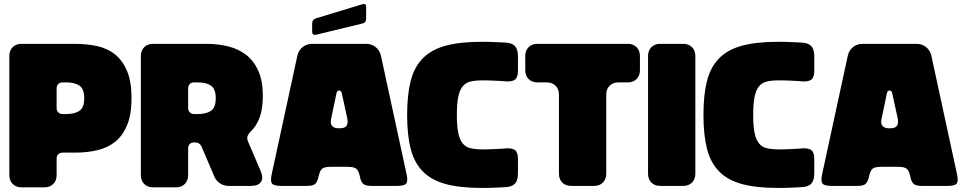

<svg xmlns="http://www.w3.org/2000/svg" viewBox="-20 -916 4754 946"><path d="M199 7Q226 7 242.5 -9.5Q259 -26 259 -53V-134Q259 -148 267 -156Q275 -164 289 -164H349Q409 -164 460 -176Q511 -188 548 -218Q585 -248 606.5 -300Q628 -352 628 -432Q628 -513 606.5 -565Q585 -617 548 -647Q511 -677 460 -688.5Q409 -700 349 -700H86Q59 -700 42.5 -683.5Q26 -667 26 -640V-53Q26 -26 42.5 -9.5Q59 7 86 7ZM259 -480Q259 -494 267 -502Q275 -510 289 -510H306Q348 -510 371.5 -494Q395 -478 395 -432Q395 -386 371.5 -370Q348 -354 306 -354H289Q275 -354 267 -362.5Q259 -371 259 -384Z M847 7Q874 7 890.5 -9.5Q907 -26 907 -53V-184Q907 -198 914.5 -206Q922 -214 936 -214H942Q953 -214 960.5 -209Q968 -204 973 -194L1036 -46Q1045 -25 1064 -12.5Q1083 0 1106 0H1216Q1253 0 1266 -20Q1279 -40 1264 -74L1202 -219Q1196 -233 1199.5 -244.5Q1203 -256 1217 -270Q1242 -293 1258.5 -335Q1275 -377 1275 -444Q1275 -517 1253 -566.5Q1231 -616 1193 -645.5Q1155 -675 1104.5 -687.5Q1054 -700 997 -700H734Q707 -700 690.5 -683.5Q674 -667 674 -640V-53Q674 -26 690.5 -9.5Q707 7 734 7ZM937 -354Q923 -354 915 -362.5Q907 -371 907 -384V-480Q907 -494 915 -502Q923 -510 937 -510H954Q996 -510 1019.5 -494Q1043 -478 1043 -432Q1043 -386 1019.5 -370Q996 -354 954 -354Z M1491 0Q1514 0 1526 -5.5Q1538 -11 1544 -28Q1545 -30 1545.5 -32Q1546 -34 1547 -36.5Q1548 -39 1548.5 -41.5Q1549 -44 1550 -47Q1556 -76 1567.5 -85Q1579 -94 1608 -94H1694Q1723 -94 1735 -85Q1747 -76 1753 -47Q1753 -44 1754 -41.5Q1755 -39 1755.5 -37Q1756 -35 1756.5 -32.5Q1757 -30 1758 -28Q1764 -12 1776 -6Q1788 0 1811 0H1936Q1972 0 1981.5 -11.5Q1991 -23 1983 -59L1857 -641Q1851 -668 1831 -684Q1811 -700 1784 -700H1518Q1491 -700 1471 -684Q1451 -668 1445 -641L1319 -59Q1311 -23 1320.5 -11.5Q1330 0 1366 0ZM1647 -284Q1625 -284 1615.5 -296.5Q1606 -309 1612 -333L1638 -457Q1641 -470 1651 -470Q1661 -470 1664 -457L1691 -333Q1696 -309 1687.5 -296.5Q1679 -284 1655 -284ZM1538 -745Q1528 -743 1523 -746.5Q1518 -750 1518 -760V-800Q1518 -810 1523 -816.5Q1528 -823 1538 -826L1765 -895Q1775 -898 1779.5 -894.5Q1784 -891 1784 -881V-824Q1784 -814 1779.5 -808Q1775 -802 1765 -800Z M2532 -132Q2532 -164 2518.5 -175.5Q2505 -187 2472 -185Q2455 -183 2438 -182.5Q2421 -182 2405.5 -181Q2390 -180 2377.5 -180Q2365 -180 2358 -180Q2323 -180 2299 -185.5Q2275 -191 2260 -209Q2245 -227 2238 -260.5Q2231 -294 2231 -350Q2231 -406 2238 -439.5Q2245 -473 2260 -491Q2275 -509 2299 -514.5Q2323 -520 2358 -520Q2365 -520 2377.5 -520Q2390 -520 2405.5 -519Q2421 -518 2438 -517.5Q2455 -517 2472 -515Q2505 -513 2518.5 -524.5Q2532 -536 2532 -568V-638Q2532 -672 2518 -688Q2504 -704 2472 -706Q2453 -707 2433.5 -708Q2414 -709 2397 -709.5Q2380 -710 2368.5 -710Q2357 -710 2353 -710Q2247 -710 2176.5 -691Q2106 -672 2063.5 -629Q2021 -586 2003.5 -517.5Q1986 -449 1986 -350Q1986 -251 2003.5 -182.5Q2021 -114 2063.5 -71Q2106 -28 2176.5 -9Q2247 10 2353 10Q2357 10 2368.5 10Q2380 10 2397 9.5Q2414 9 2433.5 8Q2453 7 2472 6Q2504 4 2518 -12Q2532 -28 2532 -62Z M2907 0Q2934 0 2950.5 -16.5Q2967 -33 2967 -60V-450Q2967 -477 2983.5 -493.5Q3000 -510 3027 -510H3073Q3100 -510 3116.5 -526.5Q3133 -543 3133 -570V-640Q3133 -667 3116.5 -683.5Q3100 -700 3073 -700H2628Q2601 -700 2584.5 -683.5Q2568 -667 2568 -640V-570Q2568 -543 2584.5 -526.5Q2601 -510 2628 -510H2674Q2701 -510 2717.5 -493.5Q2734 -477 2734 -450V-60Q2734 -33 2750.5 -16.5Q2767 0 2794 0Z M3233 0Q3206 0 3189.5 -16.5Q3173 -33 3173 -60V-640Q3173 -667 3189.5 -683.5Q3206 -700 3233 -700H3346Q3373 -700 3389.5 -683.5Q3406 -667 3406 -640V-60Q3406 -33 3389.5 -16.5Q3373 0 3346 0Z M3992 -132Q3992 -164 3978.5 -175.5Q3965 -187 3932 -185Q3915 -183 3898 -182.5Q3881 -182 3865.5 -181Q3850 -180 3837.5 -180Q3825 -180 3818 -180Q3783 -180 3759 -185.5Q3735 -191 3720 -209Q3705 -227 3698 -260.5Q3691 -294 3691 -350Q3691 -406 3698 -439.5Q3705 -473 3720 -491Q3735 -509 3759 -514.5Q3783 -520 3818 -520Q3825 -520 3837.5 -520Q3850 -520 3865.5 -519Q3881 -518 3898 -517.5Q3915 -517 3932 -515Q3965 -513 3978.5 -524.5Q3992 -536 3992 -568V-638Q3992 -672 3978 -688Q3964 -704 3932 -706Q3913 -707 3893.5 -708Q3874 -709 3857 -709.5Q3840 -710 3828.5 -710Q3817 -710 3813 -710Q3707 -710 3636.5 -691Q3566 -672 3523.5 -629Q3481 -586 3463.5 -517.5Q3446 -449 3446 -350Q3446 -251 3463.5 -182.5Q3481 -114 3523.5 -71Q3566 -28 3636.5 -9Q3707 10 3813 10Q3817 10 3828.5 10Q3840 10 3857 9.5Q3874 9 3893.5 8Q3913 7 3932 6Q3964 4 3978 -12Q3992 -28 3992 -62Z M4203 0Q4226 0 4238 -5.5Q4250 -11 4256 -28Q4257 -30 4257.5 -32Q4258 -34 4259 -36.5Q4260 -39 4260.5 -41.5Q4261 -44 4262 -47Q4268 -76 4279.5 -85Q4291 -94 4320 -94H4406Q4435 -94 4447 -85Q4459 -76 4465 -47Q4465 -44 4466 -41.5Q4467 -39 4467.5 -37Q4468 -35 4468.5 -32.5Q4469 -30 4470 -28Q4476 -12 4488 -6Q4500 0 4523 0H4648Q4684 0 4693.5 -11.5Q4703 -23 4695 -59L4569 -641Q4563 -668 4543 -684Q4523 -700 4496 -700H4230Q4203 -700 4183 -684Q4163 -668 4157 -641L4031 -59Q4023 -23 4032.5 -11.5Q4042 0 4078 0ZM4359 -284Q4337 -284 4327.5 -296.5Q4318 -309 4324 -333L4350 -457Q4353 -470 4363 -470Q4373 -470 4376 -457L4403 -333Q4408 -309 4399.5 -296.5Q4391 -284 4367 -284Z"/></svg>

Font: Bolota
Style: Bold
Weight: 240
Designer: Gabriel Pang
Version: Version 1.000